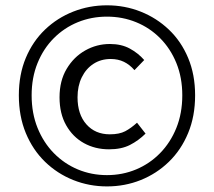

<svg xmlns="http://www.w3.org/2000/svg" viewBox="-20 -673 784 704"><path d="M372.2 10.5Q307.1 10.5 248.7 -12.8Q190.3 -36.1 145.2 -79.7Q100.2 -123.4 74.6 -185.1Q49.1 -246.7 49.1 -323.5Q49.1 -399.6 74.6 -460.6Q100.2 -521.6 145.2 -564.6Q190.3 -607.6 248.7 -630.5Q307.1 -653.5 372.2 -653.5Q437.9 -653.5 496 -630.3Q554.2 -607.2 599.2 -564.4Q644.3 -521.6 669.8 -460.6Q695.4 -399.6 695.4 -323.5Q695.4 -246.7 669.8 -185.1Q644.3 -123.4 599.2 -79.7Q554.2 -36.1 496 -12.8Q437.9 10.5 372.2 10.5ZM372.2 -30.9Q429.1 -30.9 479.1 -51.8Q529.1 -72.7 567 -111.5Q605 -150.3 626.7 -204Q648.4 -257.8 648.4 -323.5Q648.4 -388.5 626.7 -441.8Q605 -495 567 -533.1Q529.1 -571.2 479.1 -591.6Q429.1 -612 372.2 -612Q315.3 -612 265.3 -591.6Q215.4 -571.2 177.4 -533.1Q139.4 -495 117.7 -441.8Q96 -388.5 96 -323.5Q96 -257.8 117.7 -204Q139.4 -150.3 177.4 -111.5Q215.4 -72.7 265.3 -51.8Q315.3 -30.9 372.2 -30.9ZM379.9 -125.5Q328.8 -125.5 287.8 -148.2Q246.8 -170.9 222.6 -213.7Q198.3 -256.4 198.3 -316.4Q198.3 -376.7 224.4 -420.5Q250.5 -464.3 292.5 -488Q334.5 -511.7 382.9 -511.7Q425.3 -511.7 456 -494.9Q486.7 -478.2 508.8 -452.9L473 -415.8Q455.8 -435.9 434.4 -446.3Q412.9 -456.7 386.1 -456.7Q350.1 -456.7 322.7 -438.9Q295.3 -421.2 279.8 -389.4Q264.3 -357.6 264.3 -316.4Q264.3 -253.7 296.8 -217.1Q329.2 -180.5 382.6 -180.5Q417.6 -180.5 439.1 -191.8Q460.6 -203.2 482.4 -223.1L513.7 -183.1Q487.6 -157.3 456.3 -141.4Q425.1 -125.5 379.9 -125.5Z"/></svg>

Font: Source Sans 3 Variable
Style: Regular
Weight: 200
Designer: Paul D. Hunt
Foundry: Adobe Systems Incorporated
Version: Version 3.026